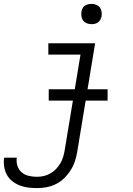

<svg xmlns="http://www.w3.org/2000/svg" viewBox="-61 -752 681 985"><path d="M129 213Q105 213 82.5 210Q60 207 39.5 199Q19 191 2 177.5Q-15 164 -25.5 145Q-36 126 -39.5 103.5Q-43 81 -40 58Q-39 58 -39 57.5Q-39 57 -39 57H25Q25 57 25 57Q25 57 25 57Q22 79 28.5 99Q35 119 50 132Q65 145 86 150Q107 155 129 155Q146 155 163.5 151Q181 147 197 138Q213 129 226 115.5Q239 102 248.5 86Q258 70 263 53Q268 36 271 18L352 -472H187V-530H427L335 28Q331 52 323 76Q315 100 301 122Q287 144 268 162.5Q249 181 225.5 192.5Q202 204 177.5 208.5Q153 213 129 213ZM408 -628Q396 -628 384.5 -632.5Q373 -637 366 -646Q359 -655 357 -667.5Q355 -680 357 -693Q358 -701 362.5 -709.5Q367 -718 374.5 -723Q382 -728 391 -730Q400 -732 408 -732Q421 -732 432.5 -727.5Q444 -723 451 -714Q458 -705 460 -692.5Q462 -680 460 -667Q458 -659 453.5 -650.5Q449 -642 441.5 -637Q434 -632 425.5 -630Q417 -628 408 -628ZM189 -236V-294H491V-236Z"/></svg>

Font: Iosevka Curly Light Extended
Style: Italic
Weight: 300
Width: 7
Italic angle: -9°
Monospace: yes
Designer: Belleve Invis
Foundry: Belleve Invis
Version: Version 11.1.0; ttfautohint (v1.8.3)